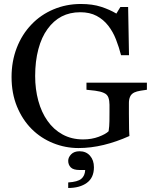

<svg xmlns="http://www.w3.org/2000/svg" viewBox="-20 -728 765 965"><path d="M718.3 -276.9Q706.5 -275.4 686.8 -272.2Q667 -269 654.8 -263.2Q640.1 -255.9 634 -242.4Q627.9 -229 627.9 -210.9V-157.2Q627.9 -98.6 628.7 -78.1Q629.4 -57.6 630.4 -44.4Q565.4 -15.1 501 0.5Q436.5 16.1 374.5 16.1Q308.1 16.1 246.6 -8.8Q185.1 -33.7 139.2 -79.6Q92.8 -126 65.4 -192.4Q38.1 -258.8 38.1 -340.8Q38.1 -419.9 64.2 -487.5Q90.3 -555.2 138.2 -605Q184.6 -653.8 248.8 -680.9Q313 -708 386.2 -708Q444.8 -708 488.3 -693.8Q531.7 -679.7 564.9 -659.7L585 -692.9H624L628.4 -450.7H588.4Q578.1 -490.7 563 -529.5Q547.9 -568.4 523.9 -599.1Q500 -629.9 465.6 -648.2Q431.2 -666.5 383.3 -666.5Q331.1 -666.5 290 -645.3Q249 -624 218.8 -582Q189 -541.5 172.9 -481Q156.7 -420.4 156.7 -345.7Q156.7 -279.8 172.6 -221.4Q188.5 -163.1 218.8 -120.6Q249 -77.1 294.4 -52.2Q339.8 -27.3 397.5 -27.3Q440.4 -27.3 475.8 -40.5Q511.2 -53.7 525.9 -68.4Q529.8 -93.8 530 -119.6Q530.3 -145.5 530.3 -163.6V-201.7Q530.3 -222.2 524.7 -238Q519 -253.9 501.5 -261.2Q485.4 -268.6 457.8 -272.2Q430.2 -275.9 414.6 -276.9V-312.5H718.3ZM452.1 112.8Q452.1 165 416.7 190.9Q381.3 216.8 322.8 216.8V189Q370.1 186 388.4 170.9Q406.7 155.8 408.2 126.5H381.3Q348.6 126.5 335.7 113.3Q322.8 100.1 322.8 80.1Q322.8 63 337.6 47.6Q352.5 32.2 379.9 32.2Q412.6 32.2 432.4 54.7Q452.1 77.1 452.1 112.8Z"/></svg>

Font: UniBurma_GGSerif
Style: Book
Weight: 400
Designer: Victor San Kho Lin (for Burmese only and related typography optimization with it)
Foundry: http://www.unimm.org
Version: 2.0